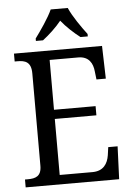

<svg xmlns="http://www.w3.org/2000/svg" viewBox="-61 -976 700 1021"><g transform="rotate(-5 289.0 -465.5)"><path d="M156 -784V-771H194C228 -797 266 -832 294 -867C322 -832 360 -797 394 -771H433V-784C404 -822 359 -886 340 -931H249C229 -886 184 -822 156 -784ZM34 0H533L540 -175H490L484 -132C477 -88 454 -50 395 -50H220V-349H442V-398H220V-664H373C429 -664 450 -626 454 -582L459 -539H509L504 -714H34V-672H49C89 -672 122 -663 122 -601V-108C122 -51 90 -42 49 -42H34Z"/></g></svg>

Font: Noto Serif Bengali SemiCondensed
Style: Regular
Weight: 400
Width: 4
Designer: Juan Bruce, Universal Thirst, Indian Type Foundry and the Monotype Design Team.
Foundry: Monotype Imaging Inc.
Version: Version 2.003